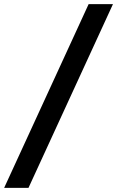

<svg xmlns="http://www.w3.org/2000/svg" viewBox="-59 -795 563 923"><path d="M-39 108 367 -775H484L78 108Z"/></svg>

Font: DM Sans 20pt SemiBold
Style: Italic
Weight: 600
Italic angle: -10°
Version: Version 4.004;gftools[0.9.30]